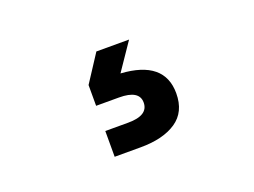

<svg xmlns="http://www.w3.org/2000/svg" viewBox="-53 -135 607 458"><g transform="rotate(-20 250.0 94.5)"><path d="M217.8 -30.8H300.8L253.9 38.1Q362.8 44.9 362.8 127.9Q362.8 175.3 329.3 197.8Q295.9 220.2 238.8 220.2H172.9V154.8H231Q282.2 154.8 282.2 122.1Q282.2 90.8 231 90.8H172.9V38.1Z"/></g></svg>

Font: TASA Orbiter Deck SemiBold
Style: Regular
Weight: 600
Designer: Weizhong Zhang
Version: Version 1.000;Glyphs 3.1.2 (3151)